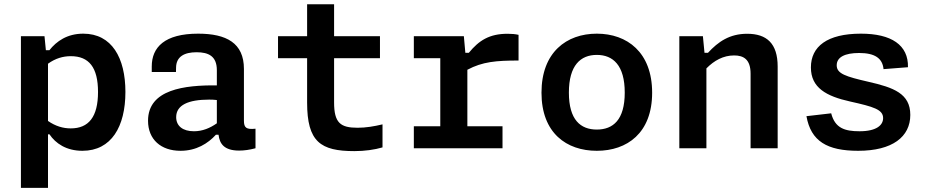

<svg xmlns="http://www.w3.org/2000/svg" viewBox="-20 -698 4380 904"><path d="M570.5 -265C570.5 -425.5 506.5 -539.5 372 -539.5C296.5 -539.5 246 -504 212.5 -461.5H196L189.5 -527.5H78.5V186.5H206V-65.5H213C241.5 -23 292 12 368 12C504.5 12 570.5 -102 570.5 -265ZM206 -128.5V-398C240.5 -423 276.5 -433.5 313.5 -433.5C399 -433.5 441.5 -380.5 441.5 -265C441.5 -147.5 397.5 -93.5 313 -93.5C277 -93.5 241 -104 206 -128.5Z M913 -539.5C755 -539.5 694.5 -475.5 694.5 -385V-359H808.5L809 -379.5C809.5 -432 848.5 -452 905.5 -452C962 -452 1001 -433.5 1001 -367.5V-296C849.5 -297.5 677 -277.5 677 -129.5C677 -41.5 737.5 12 830 12C904.5 12 959 -22.5 996.5 -63.5H1009C1014 -20.5 1036 11 1106 11C1129.5 11 1155 7.5 1183 0V-92C1139.5 -87.5 1128.5 -96.5 1128.5 -130V-373.5C1128.5 -495.5 1046 -539.5 913 -539.5ZM809.5 -146.5C809.5 -203 866 -229 965 -229C977.5 -229 989.5 -228.5 1001 -227V-117.5C969 -95 933.5 -80 893 -80C841 -80 809.5 -104.5 809.5 -146.5Z M1648.5 13.5C1697.5 13.5 1743 7 1781 -4V-112.5C1741.5 -103 1702.5 -96.5 1664 -96.5C1583 -96.5 1553 -119 1553 -216V-424H1769V-527.5H1553V-678H1426V-527.5H1289V-424H1426V-215C1426 -30.5 1489 13.5 1648.5 13.5Z M2164 -527.5H1928.5V-424H2053V-103.5H1928.5V0H2346V-103.5H2180.5V-369.5C2251.5 -407.5 2316.5 -413 2421.5 -413V-534C2406 -537.5 2389.5 -539 2370 -539C2284.5 -539 2235.5 -508 2187.5 -449.5H2171Z M3050.5 -261.5C3050.5 -452 2932.5 -539.5 2790 -539.5C2647.5 -539.5 2529.5 -452 2529.5 -261.5C2529.5 -71.5 2647.5 12 2790 12C2932.5 12 3050.5 -71.5 3050.5 -261.5ZM2921.5 -262C2921.5 -133.5 2866.5 -88 2790 -88C2713.5 -88 2658.5 -133.5 2658.5 -262C2658.5 -390.5 2713.5 -439.5 2790 -439.5C2866.5 -439.5 2921.5 -390.5 2921.5 -262Z M3641.5 0V-384.5C3641.5 -493.5 3590 -539 3498 -539C3415 -539 3361.5 -501.5 3313.5 -449.5H3297L3289.5 -527.5H3178.5V0H3306V-376C3342.5 -413 3385.5 -437 3436.5 -437C3480.5 -437 3514 -419 3514 -351V0Z M4033.5 -539.5C3874.5 -539.5 3798 -479 3798 -380.5C3798 -285 3870 -245 3983 -220C4092.5 -195.5 4138 -182.5 4138 -142C4138 -109 4107.5 -80 4027 -80C3957.5 -80 3911.5 -94.5 3893.5 -164.5L3777 -151C3798 -33 3874.5 12 4020.5 12C4181.5 12 4266 -53.5 4266 -157C4266 -257.5 4187.5 -286 4068.5 -313C3963 -337.5 3919.5 -350.5 3919.5 -390.5C3919.5 -429 3958 -448.5 4025 -448.5C4099.5 -448.5 4135 -423.5 4140 -372.5L4255 -381.5C4257.5 -486 4177 -539.5 4033.5 -539.5Z"/></svg>

Font: Monaspace Neon SemiBold
Style: Regular
Weight: 600
Designer: Riley Cran & the Lettermatic Team
Foundry: Lettermatic
Version: Version 1.200 (Monaspace Neon)